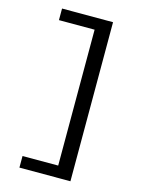

<svg xmlns="http://www.w3.org/2000/svg" viewBox="-131 -832 763 1040"><g transform="rotate(15 250.0 -312.0)"><path d="M370 -758V134H84V69H284V-693H84V-758Z"/></g></svg>

Font: D2Coding
Style: Regular
Weight: 400
Monospace: yes
Designer: Yong-Rak Park; Jeong-Hwan Yoon; Sang-Min Lee;
Foundry: NHN Corporation
Version: Version 1.3.2; Build 20180524